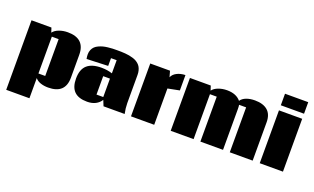

<svg xmlns="http://www.w3.org/2000/svg" viewBox="-102 -1400 3546 2167"><g transform="rotate(20 1671.0 -316.5)"><path d="M325.7 -97.2H407.2V-539.6H325.7ZM481.4 14.6Q429.2 14.6 388.4 0.2Q347.7 -14.2 325.7 -42.5V200.2H46.9V-634.8H286.1L304.2 -580.1Q328.1 -612.3 375.7 -630.1Q423.3 -647.9 480 -647.9Q686.5 -647.9 686.5 -452.1V-178.2Q686.5 14.6 481.4 14.6Z M1022.9 -318.8V-97.7H1104V-318.8ZM1382.3 -125.5Q1382.8 -63 1396.5 -0.5H1142.6L1115.2 -67.9Q1091.8 -29.3 1049.6 -7.3Q1007.3 14.6 949.2 14.6Q845.2 14.6 794.4 -35.9Q743.7 -86.4 743.7 -189.5Q743.7 -299.3 801.3 -350.8Q858.9 -402.3 974.1 -402.3Q1043 -402.3 1104 -382.3V-540H1036.1V-446.8L779.8 -437Q774.4 -468.3 774.4 -490.7Q774.4 -521 784.9 -545.4Q795.4 -569.8 812.3 -585.9Q829.1 -602.1 854.5 -613.8Q879.9 -625.5 904.3 -632.1Q928.7 -638.7 960.4 -642.3Q992.2 -646 1016.1 -647Q1040 -647.9 1069.3 -647.9Q1097.7 -647.9 1119.6 -647.5Q1141.6 -647 1168.9 -644.8Q1196.3 -642.6 1217.3 -638.7Q1238.3 -634.8 1261.5 -627.9Q1284.7 -621.1 1301.5 -611.8Q1318.4 -602.5 1334.2 -588.6Q1350.1 -574.7 1360.1 -557.1Q1370.1 -539.6 1376.2 -516.1Q1382.3 -492.7 1382.3 -464.8Z M1472.7 0 1473.1 -634.8H1710.4L1730.5 -563Q1746.6 -601.6 1790 -624Q1833.5 -646.5 1891.1 -647.9V-463.4L1751.5 -436V0Z M2727.5 -647.9Q2827.1 -647.9 2880.6 -601.1Q2934.1 -554.2 2934.1 -460.9V0H2659.2V-539.6H2574.7Q2578.1 -521 2578.1 -488.8V0H2306.2V-539.6H2224.6V0H1949.7V-634.8H2199.7L2217.8 -580.1Q2241.2 -611.8 2289.1 -629.9Q2336.9 -647.9 2392.6 -647.9Q2503.9 -647.9 2558.1 -581.5Q2580.6 -614.3 2624.8 -631.1Q2668.9 -647.9 2727.5 -647.9Z M3297.9 -834.5V-695.8H3019V-834.5ZM3297.9 0H3019V-634.8H3297.9Z"/></g></svg>

Font: Coda
Style: Heavy
Weight: 800
Version: Version 2.000; ttfautohint (v0.8) -r 50 -G 200 -x